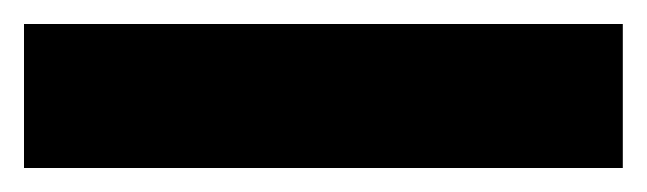

<svg xmlns="http://www.w3.org/2000/svg" viewBox="-22 -900 539 160"><path d="M497 -760H-2V-880H497Z"/></svg>

Font: Noto Sans Khmer UI ExtraCondensed Black
Style: Regular
Weight: 900
Width: 2
Designer: Danh Hong and the Monotype Design Team
Foundry: Monotype Imaging Inc.
Version: Version 2.002; ttfautohint (v1.8.4.7-5d5b)